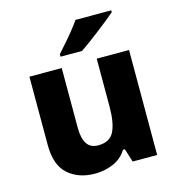

<svg xmlns="http://www.w3.org/2000/svg" viewBox="-114 -863 890 970"><g transform="rotate(-15 331.5 -378.0)"><path d="M591 -549V0H463L441 -70H431Q405 -28 360 -9Q315 10 264 10Q179 10 124.5 -38Q70 -86 70 -191V-549H239V-238Q239 -182 257.5 -153Q276 -124 317 -124Q378 -124 400 -169Q422 -214 422 -299V-549ZM556 -756Q540 -742 515 -722Q490 -702 461.5 -680Q433 -658 406.5 -638.5Q380 -619 360 -606H248V-619Q264 -638 287 -663.5Q310 -689 332 -716.5Q354 -744 369 -766H556Z"/></g></svg>

Font: Noto Sans Sinhala UI ExtraBold
Style: Regular
Weight: 800
Designer: Jelle Bosma - Monotype Design Team
Foundry: Monotype Imaging Inc.
Version: Version 2.006; ttfautohint (v1.8.4.7-5d5b)